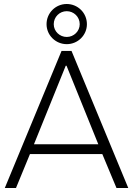

<svg xmlns="http://www.w3.org/2000/svg" viewBox="-20 -941 692 961"><path d="M415 -820C415 -877 369 -921 314 -921C258 -921 213 -876 213 -820C213 -764 259 -720 314 -720C370 -720 415 -765 415 -820ZM379 -820C379 -785 350 -756 314 -756C279 -756 249 -784 249 -820C249 -856 278 -885 314 -885C349 -885 379 -857 379 -820ZM492 -170 563 0H622L338 -686H288L4 0H60L130 -170H492ZM150 -219 309 -612H313L472 -219H150Z"/></svg>

Font: ChivoLight
Style: Regular
Weight: 300
Designer: Hector Gatti
Foundry: Omnibus-Type
Version: Version 1.004;PS 001.004;hotconv 1.0.88;makeotf.lib2.5.64775